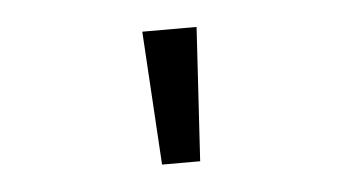

<svg xmlns="http://www.w3.org/2000/svg" viewBox="-29 -565 484 265"><g transform="rotate(-5 213.0 -432.5)"><path d="M175.3 -524.9H250.5L239.3 -339.8H186.5Z"/></g></svg>

Font: Amiri Typewriter
Style: Regular
Weight: 400
Monospace: yes
Designer: Khaled Hosny
Version: Version 1.1